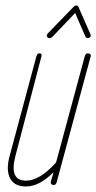

<svg xmlns="http://www.w3.org/2000/svg" viewBox="-20 -670 349 695"><path d="M74 5Q32 5 16.5 -24.5Q1 -54 15 -106L112 -467Q115 -477 123 -477Q133 -477 130 -466L36 -106Q12 -16 74 -16Q124 -16 183 -82L287 -467Q290 -477 298 -477Q303 -477 306.5 -474Q310 -471 308 -465L185 -10Q182 0 174 0Q170 0 166.5 -3Q163 -6 164 -12L174 -47Q123 5 74 5ZM159 -532Q153 -532 150 -537.5Q147 -543 153 -549L246 -645Q251 -650 256 -650Q262 -650 264 -645L307 -547Q310 -540 306.5 -536Q303 -532 298 -532Q291 -532 289 -538L252 -623L170 -537Q165 -532 159 -532Z"/></svg>

Font: Zen Loop
Style: Italic
Weight: 400
Italic angle: -15°
Designer: Yoshimichi Ohira
Foundry: A-1 Corp ZenFonts
Version: Version 1.000; ttfautohint (v1.8.3)